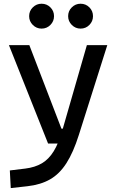

<svg xmlns="http://www.w3.org/2000/svg" viewBox="-20 -755 626 1010"><path d="M36.6 234.4 31.7 141.6 112.8 131.8Q164.1 125.5 200.4 104Q236.8 82.5 262.7 40.3Q288.6 -2 308.1 -70.3L437 -517.6H544.4L395 -45.9Q365.7 46.9 329.3 103.5Q293 160.2 243.4 188.5Q193.8 216.8 124.5 224.6ZM232.9 0 26.9 -517.6H134.3L303.2 -78.1H318.8V0ZM403.8 -604.5Q377 -604.5 357.7 -623.8Q338.4 -643.1 338.4 -669.9Q338.4 -697.3 357.7 -716.3Q377 -735.4 403.8 -735.4Q431.2 -735.4 450.2 -716.3Q469.2 -697.3 469.2 -669.9Q469.2 -643.1 450.2 -623.8Q431.2 -604.5 403.8 -604.5ZM198.7 -604.5Q171.9 -604.5 152.6 -623.8Q133.3 -643.1 133.3 -669.9Q133.3 -697.3 152.6 -716.3Q171.9 -735.4 198.7 -735.4Q226.1 -735.4 245.1 -716.3Q264.2 -697.3 264.2 -669.9Q264.2 -643.1 245.1 -623.8Q226.1 -604.5 198.7 -604.5Z"/></svg>

Font: Cascadia Mono PL
Style: Regular
Weight: 400
Monospace: yes
Designer: Aaron Bell
Foundry: Saja Typeworks
Version: Version 2102.003